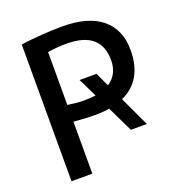

<svg xmlns="http://www.w3.org/2000/svg" viewBox="-134 -848 880 956"><g transform="rotate(-20 306.5 -370.0)"><path d="M82 0V-724.6Q193.4 -740.2 301.8 -740.2Q439.5 -740.2 510.7 -681.2Q582 -622.1 582 -514.6Q582 -353.5 458 -297.9L532.2 -139.6H447.3L381.8 -275.4Q345.7 -269.5 303.2 -269.5Q260.7 -269.5 192.4 -275.4V0ZM192.4 -364.3Q242.2 -356.4 276.9 -356.4Q311.5 -356.4 340.8 -360.4L292 -460H381.8L416 -386.7Q473.6 -424.8 473.6 -500Q473.6 -652.3 292 -652.3Q242.2 -652.3 192.4 -644.5Z"/></g></svg>

Font: GenEi M Gothic v2 Medium
Style: Regular
Weight: 500
Version: Version 2.0